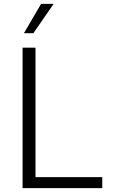

<svg xmlns="http://www.w3.org/2000/svg" viewBox="-20 -975 605 995"><path d="M97 0H510V-57H164V-728H97ZM104 -803H153L258 -955H193Z"/></svg>

Font: Wafeq Light
Style: Regular
Weight: 300
Designer: Rasmus Andersson & Azza Alameddine
Foundry: Google & TypeTogether
Version: Version 3.000;January 28, 2025;FontCreator 15.0.0.3014 64-bi